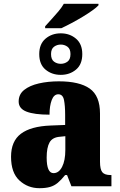

<svg xmlns="http://www.w3.org/2000/svg" viewBox="-20 -978 628 1008"><path d="M217 -840Q231 -856 250 -876.5Q269 -897 287 -918.5Q305 -940 315 -958H497V-950Q488 -940 466 -924Q444 -908 415 -890.5Q386 -873 356 -857Q326 -841 302 -830H217ZM299 -585Q252 -585 219 -612.5Q186 -640 186 -694Q186 -747 219 -775Q252 -803 299 -803Q346 -803 379 -775Q412 -747 412 -694Q412 -640 379 -612.5Q346 -585 299 -585ZM299 -643Q319 -643 334.5 -654.5Q350 -666 350 -694Q350 -721 334.5 -732.5Q319 -744 299 -744Q279 -744 263.5 -732.5Q248 -721 248 -694Q248 -666 263.5 -654.5Q279 -643 299 -643ZM187 10Q126 10 82 -30.5Q38 -71 38 -155Q38 -237 90 -276Q142 -315 246 -319L322 -322V-375Q322 -423 316 -453Q310 -483 286 -483Q263 -483 251.5 -452.5Q240 -422 240 -376Q160 -376 119 -392Q78 -408 78 -445Q78 -483 107 -506Q136 -529 184 -540Q232 -551 289 -551Q397 -551 451 -513Q505 -475 505 -382V-129Q505 -89 517 -74Q529 -59 561 -59H565V0H355L332 -59H322Q301 -33 283 -18Q265 -3 242.5 3.5Q220 10 187 10ZM261 -69Q289 -69 306 -102Q323 -135 323 -191V-263L294 -260Q255 -257 240 -230Q225 -203 225 -151Q225 -69 261 -69Z"/></svg>

Font: Noto Serif SemiCondensed Black
Style: Regular
Weight: 900
Width: 4
Designer: Monotype Design Team
Foundry: Monotype Imaging Inc.
Version: Version 2.014; ttfautohint (v1.8.4.7-5d5b)